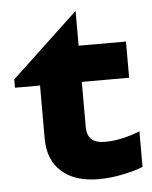

<svg xmlns="http://www.w3.org/2000/svg" viewBox="-47 -637 545 687"><g transform="rotate(-5 225.0 -293.5)"><path d="M250 -342V-181Q250 -150 266 -135.5Q282 -121 315 -121Q346 -121 380 -129Q414 -137 440 -148V-20Q410 -8 366 1Q322 10 280 10Q195 10 147.5 -32.5Q100 -75 100 -151V-342H10V-372L250 -597V-472H420V-342Z"/></g></svg>

Font: Madhuban Bold
Style: Regular
Weight: 700
Designer: jaikishan Patel
Foundry: MagicType
Version: Version 1.000